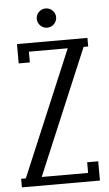

<svg xmlns="http://www.w3.org/2000/svg" viewBox="-57 -875 516 912"><g transform="rotate(-5 200.5 -418.5)"><path d="M195.8 -745.1Q177.7 -745.1 163.8 -758.5Q149.9 -772 149.9 -791Q149.9 -810.5 163.6 -823.7Q177.2 -836.9 195.8 -836.9Q214.4 -836.9 228.3 -823.7Q242.2 -810.5 242.2 -791Q242.2 -772 228.3 -758.5Q214.4 -745.1 195.8 -745.1ZM45.9 -680.2H381.8V-639.2H359.9L107.9 -41H329.1V-91.8H381.8V0H9.8V-41H32.2L284.2 -639.2H99.1V-587.9H45.9Z"/></g></svg>

Font: Margherita
Style: Regular
Weight: 400
Designer: James Puckett
Foundry: Dunwich Type Founders
Version: Version 1.008;hotconv 1.0.109;makeotfexe 2.5.65596